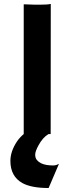

<svg xmlns="http://www.w3.org/2000/svg" viewBox="-20 -673 374 964"><path d="M273.9 149.9 274.9 152.3 224.1 271Q137.7 271 92.3 246.1Q32.2 212.4 32.2 134.8Q32.2 86.9 65.4 37.1Q78.6 17.6 99.1 0V-651.4Q147.9 -649.4 158.2 -649.4H178.2Q219.2 -649.4 234.9 -653.3L234.4 0H223.6Q194.3 17.6 173.3 56.6Q156.7 86.9 156.7 103.3Q156.7 119.6 164.8 129.9Q172.9 140.1 185.8 146.5Q198.7 152.8 214.4 155.3Q230 157.7 246.6 157.7Q263.2 157.7 273.9 149.9Z"/></svg>

Font: HammersmithOne
Style: Regular
Weight: 400
Designer: Nicole Fally
Foundry: Nicole Fally
Version: Version 1.003